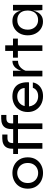

<svg xmlns="http://www.w3.org/2000/svg" viewBox="1234 -1974 750 3259"><g transform="rotate(-90 1609.5 -344.0)"><path d="M304 11Q231 11 170 -20Q109 -51 73 -109Q37 -167 37 -248Q37 -330 73 -388.5Q109 -447 170 -478Q231 -509 304 -509Q377 -509 437 -478Q497 -447 533 -388.5Q569 -330 569 -248Q569 -167 533 -109Q497 -51 437 -20Q377 11 304 11ZM304 -72Q349 -72 387.5 -92.5Q426 -113 449.5 -152.5Q473 -192 473 -248Q473 -305 449.5 -345Q426 -385 387.5 -406Q349 -427 304 -427Q259 -427 220 -406.5Q181 -386 157 -346Q133 -306 133 -248Q133 -192 156.5 -152.5Q180 -113 219 -92.5Q258 -72 304 -72Z M1049 0V-414H811V0H715V-414H625V-496H715V-510Q715 -570 736.5 -608Q758 -646 798 -663.5Q838 -681 892 -681H956V-593H895Q873 -593 853.5 -586Q834 -579 822.5 -560Q811 -541 811 -505V-496H1049V-528Q1049 -588 1070.5 -626Q1092 -664 1132 -681.5Q1172 -699 1226 -699H1289V-611H1229Q1207 -611 1187.5 -604Q1168 -597 1156.5 -578Q1145 -559 1145 -523V-496H1287V-414H1145V0Z M1749 -162H1840Q1832 -113 1802 -74Q1772 -35 1723 -12Q1674 11 1608 11Q1530 11 1469 -22Q1408 -55 1373 -113Q1338 -171 1338 -248Q1338 -326 1372 -384.5Q1406 -443 1466 -476Q1526 -509 1603 -509Q1684 -509 1739 -477Q1794 -445 1818.5 -387.5Q1843 -330 1843 -256Q1843 -242 1842 -227H1433Q1438 -182 1460.5 -147Q1483 -112 1520.5 -92Q1558 -72 1607 -72Q1662 -72 1699 -97Q1736 -122 1749 -162ZM1604 -427Q1539 -427 1496 -392.5Q1453 -358 1439 -301H1746Q1742 -362 1702 -394.5Q1662 -427 1604 -427Z M1943 -499H2039V-359Q2044 -378 2054 -401Q2066 -428 2086 -452.5Q2106 -477 2136 -493Q2166 -509 2208 -509V-414Q2156 -414 2119.5 -390Q2083 -366 2062 -331Q2047 -307 2039 -285V0H1943Z M2261 -499H2375V-631H2470V-499H2584V-416H2470V0H2375V-416H2261Z M2872 10Q2808 10 2755 -23Q2702 -56 2671 -114.5Q2640 -173 2640 -249Q2640 -325 2671.5 -383.5Q2703 -442 2758 -475.5Q2813 -509 2881 -509Q2956 -509 2997.5 -474Q3039 -439 3056 -380Q3059 -369 3061 -358V-499H3157V0H3069Q3069 0 3067 -18.5Q3065 -37 3063 -63Q3061 -89 3061 -109V-160Q3051 -117 3030 -79Q3008 -39 2969 -14.5Q2930 10 2872 10ZM2899 -73Q2952 -73 2988.5 -96.5Q3025 -120 3043 -160Q3061 -200 3061 -249Q3061 -302 3042.5 -342Q3024 -382 2987.5 -404Q2951 -426 2899 -426Q2821 -426 2778.5 -376Q2736 -326 2736 -249Q2736 -197 2757 -157.5Q2778 -118 2814.5 -95.5Q2851 -73 2899 -73Z"/></g></svg>

Font: Syne Med Modified
Style: Regular
Weight: 500
Designer: Lucas Descroix
Foundry: Bonjour Monde
Version: Version 2.200